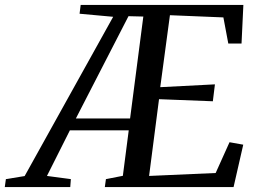

<svg xmlns="http://www.w3.org/2000/svg" viewBox="-106 -763 1050 783"><path d="M-86.5 0 -82 -32.5 -5.5 -45 355.5 -694.5 218.5 -707 223 -743H886.5L879 -585.5H825L805 -692L587 -701L547.5 -407.5L770.5 -419L762 -350L542.5 -358.5L502 -45.5L773.5 -57.5L830 -183L886 -173L846.5 0H321.5L326 -32.5L395 -46L419 -231.5H179L85.5 -45.5L183 -32.5L180.5 0ZM203.5 -280H424.5L478.5 -695.5L418 -697Z"/></svg>

Font: Merriweather 60pt
Style: Italic
Weight: 400
Italic angle: -7.8°
Version: Version 2.101